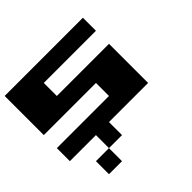

<svg xmlns="http://www.w3.org/2000/svg" viewBox="-189 -745 1157 1157"><g transform="rotate(-45 389.0 -167.0)"><path d="M222.2 0H0V-111.1H444.4V-222.2H0V-555.6H666.7V-444.4H222.2V-333.3H666.7V0H333.3V111.1H222.2ZM222.2 222.2H111.1V111.1H222.2Z"/></g></svg>

Font: Pixeloid Sans
Style: Bold
Weight: 700
Monospace: yes
Designer: GGBot
Version: 0.3